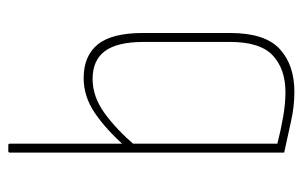

<svg xmlns="http://www.w3.org/2000/svg" viewBox="-150 -376 712 451"><g transform="rotate(90 205.5 -151.0)"><path d="M321 185Q318 185 318 181V-447Q287 -455 255.5 -460.5Q224 -466 197 -466Q143 -466 111 -436.5Q79 -407 79 -336V-133Q79 -71 100.5 -42Q122 -13 166 -13Q207 -13 245.5 -40.5Q284 -68 324 -115V-89Q284 -44 245.5 -18Q207 8 164 8Q112 8 85 -25Q58 -58 58 -131V-336Q58 -418 95.5 -452.5Q133 -487 196 -487Q231 -487 266 -479Q301 -471 339 -463V181Q339 185 336 185Z"/></g></svg>

Font: Sofia Sans Condensed Thin
Style: Regular
Weight: 250
Version: Version 4.100